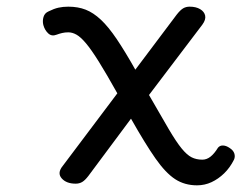

<svg xmlns="http://www.w3.org/2000/svg" viewBox="-20 -539 724 576"><path d="M571 17Q534 17 505.5 -1.5Q477 -20 446.5 -63.5Q416 -107 373 -183L245 -11Q235 2 226.5 7Q218 12 207 12Q179 12 165 -4Q151 -20 168 -41L332 -259Q299 -318 276.5 -354Q254 -390 238 -409Q222 -428 209.5 -435Q197 -442 185 -442Q175 -442 166.5 -440Q158 -438 150 -435Q135 -429 124.5 -439Q114 -449 110 -464Q107 -476 110.5 -488Q114 -500 126 -505Q142 -513 155.5 -516Q169 -519 185 -519Q214 -519 237 -510Q260 -501 282.5 -480Q305 -459 330 -422Q355 -385 386 -330L510 -495Q521 -509 529.5 -514Q538 -519 549 -519Q568 -519 580.5 -511.5Q593 -504 595.5 -492Q598 -480 587 -465L427 -254Q463 -191 486 -152Q509 -113 525 -93.5Q541 -74 555 -67Q569 -60 587 -60Q600 -60 611.5 -69Q623 -78 634 -96Q640 -103 649.5 -102.5Q659 -102 669 -95Q680 -88 683 -78.5Q686 -69 682 -60Q670 -36 652.5 -19Q635 -2 614.5 7.5Q594 17 571 17Z"/></svg>

Font: Playwrite PE
Style: Regular
Weight: 400
Designer: Veronika Burian, José Scaglione
Foundry: TypeTogether
Version: Version 1.002